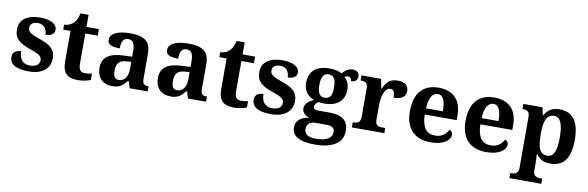

<svg xmlns="http://www.w3.org/2000/svg" viewBox="-57 -1184 5957 1944"><g transform="rotate(10 2922.0 -212.0)"><path d="M229 10C369 10 448 -55 448 -163C448 -259 387 -297 280 -334C189 -366 159 -384 159 -427C159 -465 188 -489 240 -489C296 -489 333 -452 333 -386C396 -386 426 -410 426 -453C426 -501 375 -548 255 -548C126 -548 40 -496 40 -389C40 -293 95 -253 209 -214C297 -183 330 -165 330 -122C330 -83 300 -51 233 -51C160 -51 121 -96 121 -178C77 -178 33 -160 33 -104C33 -36 90 10 229 10Z M735 10C797 10 845 -5 866 -15V-80C845 -75 821 -71 795 -71C748 -71 729 -98 729 -158V-468H857V-536H729V-660H646C636 -615 620 -582 600 -561C580 -539 545 -519 502 -519V-468H577V-148C577 -31 633 10 735 10Z M1088 10C1164 10 1193 -15 1237 -69H1246L1267 0H1453V-53H1449C1404 -53 1389 -69 1389 -124V-379C1389 -504 1319 -549 1179 -549C1066 -549 973 -520 973 -447C973 -398 1014 -380 1099 -380C1099 -448 1116 -488 1167 -488C1222 -488 1237 -447 1237 -374V-319L1155 -316C1005 -311 931 -261 931 -153C931 -42 1000 10 1088 10ZM1143 -63C1104 -63 1086 -92 1086 -149C1086 -221 1112 -259 1192 -263L1237 -266V-191C1237 -113 1200 -63 1143 -63Z M1688 10C1764 10 1793 -15 1837 -69H1846L1867 0H2053V-53H2049C2004 -53 1989 -69 1989 -124V-379C1989 -504 1919 -549 1779 -549C1666 -549 1573 -520 1573 -447C1573 -398 1614 -380 1699 -380C1699 -448 1716 -488 1767 -488C1822 -488 1837 -447 1837 -374V-319L1755 -316C1605 -311 1531 -261 1531 -153C1531 -42 1600 10 1688 10ZM1743 -63C1704 -63 1686 -92 1686 -149C1686 -221 1712 -259 1792 -263L1837 -266V-191C1837 -113 1800 -63 1743 -63Z M2340 10C2402 10 2450 -5 2471 -15V-80C2450 -75 2426 -71 2400 -71C2353 -71 2334 -98 2334 -158V-468H2462V-536H2334V-660H2251C2241 -615 2225 -582 2205 -561C2185 -539 2150 -519 2107 -519V-468H2182V-148C2182 -31 2238 10 2340 10Z M2720 10C2860 10 2939 -55 2939 -163C2939 -259 2878 -297 2771 -334C2680 -366 2650 -384 2650 -427C2650 -465 2679 -489 2731 -489C2787 -489 2824 -452 2824 -386C2887 -386 2917 -410 2917 -453C2917 -501 2866 -548 2746 -548C2617 -548 2531 -496 2531 -389C2531 -293 2586 -253 2700 -214C2788 -183 2821 -165 2821 -122C2821 -83 2791 -51 2724 -51C2651 -51 2612 -96 2612 -178C2568 -178 2524 -160 2524 -104C2524 -36 2581 10 2720 10Z M3208 236C3405 236 3498 163 3498 44C3498 -52 3439 -109 3306 -109H3189C3154 -109 3138 -119 3138 -141C3138 -165 3157 -186 3176 -194C3187 -191 3217 -189 3231 -189C3375 -189 3441 -263 3441 -368C3441 -426 3419 -465 3389 -492C3399 -497 3411 -502 3427 -502C3445 -502 3461 -487 3461 -460C3511 -460 3529 -488 3529 -520C3529 -552 3506 -579 3462 -579C3412 -579 3381 -551 3354 -521C3324 -538 3282 -549 3231 -549C3085 -549 3017 -481 3017 -364C3017 -283 3062 -230 3125 -209C3069 -179 3035 -150 3035 -106C3035 -59 3073 -34 3108 -20C3030 -12 2974 30 2974 99C2974 188 3051 236 3208 236ZM3229 -248C3171 -248 3153 -294 3153 -364C3153 -437 3170 -489 3229 -489C3288 -489 3304 -439 3304 -365C3304 -293 3289 -248 3229 -248ZM3210 176C3133 176 3092 148 3092 97C3092 34 3141 18 3181 18H3297C3351 18 3378 38 3378 78C3378 138 3327 176 3210 176Z M3552 0H3886V-53H3854C3814 -53 3784 -61 3784 -120V-273C3784 -350 3809 -453 3868 -453C3905 -453 3915 -425 3915 -370C3994 -370 4040 -399 4040 -460C4040 -511 4007 -548 3931 -548C3849 -548 3813 -511 3782 -440H3777L3757 -536H3557V-483H3560C3604 -483 3631 -474 3631 -415V-125C3631 -62 3601 -53 3556 -53H3552Z M4361 10C4505 10 4564 -52 4564 -104C4564 -126 4549 -142 4530 -148C4507 -102 4464 -65 4396 -65C4306 -65 4259 -123 4256 -257H4584V-308C4584 -467 4495 -549 4350 -549C4192 -549 4102 -453 4102 -265C4102 -91 4191 10 4361 10ZM4431 -321H4258C4261 -427 4296 -484 4352 -484C4409 -484 4431 -423 4431 -321Z M4933 10C5077 10 5136 -52 5136 -104C5136 -126 5121 -142 5102 -148C5079 -102 5036 -65 4968 -65C4878 -65 4831 -123 4828 -257H5156V-308C5156 -467 5067 -549 4922 -549C4764 -549 4674 -453 4674 -265C4674 -91 4763 10 4933 10ZM5003 -321H4830C4833 -427 4868 -484 4924 -484C4981 -484 5003 -423 5003 -321Z M5212 229H5540V176H5518C5489 176 5447 168 5447 111V53C5447 19 5446 -22 5443 -58H5449C5478 -15 5520 12 5591 12C5726 12 5797 -73 5797 -266C5797 -460 5725 -546 5592 -546C5515 -546 5468 -510 5439 -458H5435L5417 -536H5221V-483H5229C5267 -483 5295 -474 5295 -413V111C5295 168 5253 176 5224 176H5212ZM5549 -62C5470 -62 5447 -128 5447 -266C5447 -398 5470 -471 5550 -471C5616 -471 5643 -398 5643 -265C5643 -129 5616 -62 5549 -62Z"/></g></svg>

Font: Noto Serif Georgian Bold
Style: Regular
Weight: 700
Designer: Monotype Design Team, Akaki Razmadze
Foundry: Google LLC
Version: Version 2.003